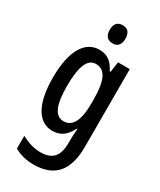

<svg xmlns="http://www.w3.org/2000/svg" viewBox="-242 -826 957 1145"><g transform="rotate(30 236.5 -253.0)"><path d="M246 -746C209 -746 191 -724 191 -683C191 -643 211 -621 246 -621C280 -621 299 -643 299 -683C299 -723 282 -746 246 -746ZM199 -550C100 -550 40 -452 40 -267C40 -88 97 10 195 10C250 10 287 -17 316 -74H320C317 -44 316 -14 316 8V22C316 120 275 156 197 156C155 156 113 144 66 119V207C106 229 147 240 199 240C348 240 412 152 412 -4V-540H331L321 -469H315C286 -527 250 -550 199 -550ZM222 -466C287 -466 316 -407 316 -273V-247C316 -131 285 -73 225 -73C166 -73 138 -133 138 -266C138 -397 164 -466 222 -466Z"/></g></svg>

Font: Noto Sans Khmer ExtraCondensed Medium
Style: Regular
Weight: 500
Width: 2
Designer: Danh Hong and the Monotype Design Team
Foundry: Monotype Imaging Inc.
Version: Version 2.004